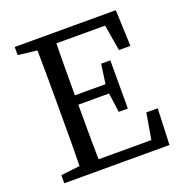

<svg xmlns="http://www.w3.org/2000/svg" viewBox="-122 -779 848 887"><g transform="rotate(-20 302.0 -335.0)"><path d="M45 0H185V-55H175L45 -40V0ZM137 0H233C230 -103 230 -207 230 -322V-360C230 -465 230 -569 233 -670H137C140 -567 140 -463 140 -360V-310C140 -205 140 -101 137 0ZM185 0H562L569 -178H513L486 -20L521 -50H185V0ZM185 -319H411V-365H185V-319ZM394 -224H439V-461H394L379 -355V-335L394 -224ZM45 -630 175 -615H185V-670H45V-630ZM493 -492H549L542 -670H185V-620H501L466 -650L493 -492Z"/></g></svg>

Font: Source Serif Variable
Style: Regular
Weight: 389
Designer: Frank Grießhammer
Foundry: Adobe Systems Incorporated
Version: Version 3.001;hotconv 1.0.111;makeotfexe 2.5.65597